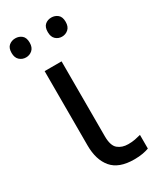

<svg xmlns="http://www.w3.org/2000/svg" viewBox="-196 -792 717 864"><g transform="rotate(-30 163.0 -360.0)"><path d="M233 10Q154 10 118 -32.5Q82 -75 82 -150V-536H170V-147Q170 -98 191 -80.5Q212 -63 244 -63Q264 -63 279.5 -66Q295 -69 310 -73V-2Q297 3 278 6.5Q259 10 233 10ZM-6 -681Q-6 -707 8 -718.5Q22 -730 41 -730Q60 -730 74 -718.5Q88 -707 88 -681Q88 -656 74 -643.5Q60 -631 41 -631Q22 -631 8 -643.5Q-6 -656 -6 -681ZM182 -681Q182 -707 195.5 -718.5Q209 -730 228 -730Q247 -730 261 -718.5Q275 -707 275 -681Q275 -656 261 -643.5Q247 -631 228 -631Q209 -631 195.5 -643.5Q182 -656 182 -681Z"/></g></svg>

Font: Go Noto Current
Style: Regular
Weight: 400
Designer: Monotype Design Team
Foundry: Monotype Imaging Inc.
Version: Version 2.007; ttfautohint (v1.8) -l 8 -r 50 -G 200 -x 14 -D